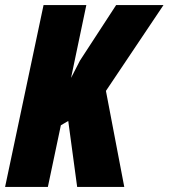

<svg xmlns="http://www.w3.org/2000/svg" viewBox="-25 -734 662 754"><path d="M146 -714H314L254 -428L289 -496L431 -714H617L391 -377L463 0H278L243 -259L214 -242L163 0H-5Z"/></svg>

Font: Noto Sans UI CondBlack
Style: Italic
Weight: 900
Width: 3
Italic angle: -12°
Designer: Monotype Design Team
Foundry: Monotype Imaging Inc.
Version: Version 1.001